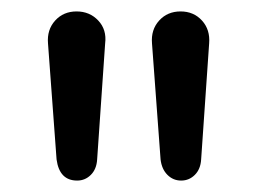

<svg xmlns="http://www.w3.org/2000/svg" viewBox="-20 -732 449 336"><path d="M115 -416Q84 -416 79 -453L64 -656Q62 -680 76.5 -696Q91 -712 114 -712Q137 -712 152 -696Q167 -680 164 -656L150 -453Q149 -436 139 -426Q129 -416 115 -416ZM297 -416Q283 -416 273 -426Q263 -436 261 -453L246 -656Q244 -680 258.5 -696Q273 -712 296 -712Q319 -712 333.5 -696Q348 -680 346 -656L332 -453Q331 -436 321 -426Q311 -416 297 -416Z"/></svg>

Font: Chiron GoRound TC
Style: Regular
Weight: 400
Designer: Ryoko NISHIZUKA 西塚涼子 (kana, bopomofo & ideographs); Paul D. Hunt (Latin, Greek & Cyrillic); Sandoll Communications 산돌커뮤니
Foundry: Adobe
Version: Version 1.000;hotconv 1.1.1;makeotfexe 2.6.0